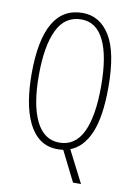

<svg xmlns="http://www.w3.org/2000/svg" viewBox="-97 -785 713 1017"><g transform="rotate(10 259.5 -277.0)"><path d="M466 -358Q466 -202 429.5 -115Q393 -28 324 -2L412 170H369L288 8Q279 9 272 9.5Q265 10 258 10Q202 10 163 -18.5Q124 -47 99.5 -98Q75 -149 64 -215.5Q53 -282 53 -359Q53 -724 264 -724Q357 -724 411.5 -636Q466 -548 466 -358ZM92 -359Q92 -199 135 -112.5Q178 -26 260 -26Q345 -26 386 -111Q427 -196 427 -358Q427 -520 385.5 -604.5Q344 -689 264 -689Q175 -689 133.5 -602.5Q92 -516 92 -359Z"/></g></svg>

Font: Noto Sans Arabic ExtCond ExtLt
Style: Regular
Weight: 200
Width: 2
Designer: Monotype Design Team, Nadine Chahine, Nizar Qandah and Khaled Hosny
Foundry: Monotype Imaging Inc.
Version: Version 2.012; ttfautohint (v1.8.4.7-5d5b)